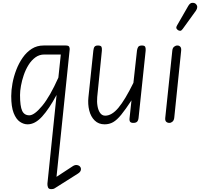

<svg xmlns="http://www.w3.org/2000/svg" viewBox="-20 -859 1399 1342"><path d="M173 10Q145 10 118.8 -8Q92.5 -26 75.5 -69Q58.5 -112 58.5 -187.5Q58.5 -228.5 67.2 -276.5Q76 -324.5 94 -371.2Q112 -418 139 -456.5Q166 -495 202.2 -518Q238.5 -541 284.5 -541H439.5Q460 -541 464 -531.5Q468 -522 467 -513L375 377L489.5 302Q505 292 520 295Q535 298 541.5 308.5Q548 318 544.8 331Q541.5 344 523 355.5L360 458.5Q357 460.5 351.2 461.8Q345.5 463 337.5 463Q319.5 463 315 449.5Q310.5 436 311.5 424L375.5 -195.5Q323.5 -98.5 274.2 -44.2Q225 10 173 10ZM185 -53Q220 -53 274.8 -119Q329.5 -185 388 -316.5L405 -478H290Q255 -478 227.2 -457.8Q199.5 -437.5 179.2 -404.8Q159 -372 146 -334Q133 -296 126.5 -259.2Q120 -222.5 120 -195Q120 -116.5 134.8 -84.8Q149.5 -53 185 -53Z M711.5 10Q669 10 641.8 -16.8Q614.5 -43.5 603.8 -86.8Q593 -130 598 -178.5L632.5 -506Q633.5 -514.5 635.8 -522.5Q638 -530.5 644.2 -535.8Q650.5 -541 664 -541Q686 -541 689.8 -530.5Q693.5 -520 692 -504L659.5 -180.5Q656.5 -148 661.5 -118Q666.5 -88 680 -69.2Q693.5 -50.5 715.5 -50.5Q761.5 -50.5 807.8 -105.8Q854 -161 912.5 -280L937.5 -506Q939 -518.5 945.2 -529.8Q951.5 -541 972 -541Q991.5 -541 995.5 -530.5Q999.5 -520 998 -504L948.5 -35Q946.5 -16.5 938 -8.2Q929.5 0 912 0Q896 0 889.8 -7.5Q883.5 -15 885.5 -33L899 -157.5Q857 -93.5 827.2 -57Q797.5 -20.5 770.8 -5.2Q744 10 711.5 10Z M1164 0Q1150 0 1141.5 -8.2Q1133 -16.5 1135 -35L1184.5 -506.5Q1186.5 -524 1197 -532.5Q1207.5 -541 1220 -541Q1232.5 -541 1240.5 -532Q1248.5 -523 1246 -502.5L1198 -36.5Q1196 -18 1185.8 -9Q1175.5 0 1164 0ZM1225.5 -647.5Q1217.5 -652.5 1213.5 -660Q1209.5 -667.5 1218.5 -683L1295.5 -817Q1308 -838.5 1323.2 -839.2Q1338.5 -840 1347.5 -832.5Q1359 -822 1358.5 -809.2Q1358 -796.5 1349.5 -784.5L1257 -656.5Q1248 -644 1240.2 -643.8Q1232.5 -643.5 1225.5 -647.5Z"/></svg>

Font: Edu NSW ACT Hand
Style: Regular
Weight: 400
Designer: Tina and Corey Anderson, Eben Sorkin, Mirko Velimirovic
Foundry: Sorkin Type Co.
Version: Version 2.000